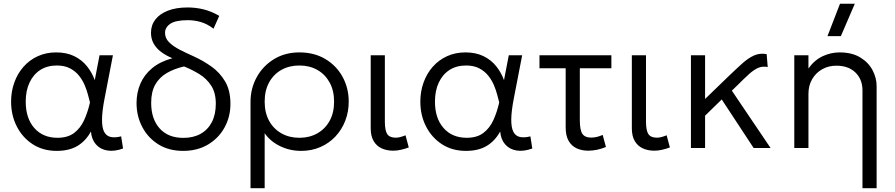

<svg xmlns="http://www.w3.org/2000/svg" viewBox="-20 -774 4682 1004"><path d="M276.5 15Q205 15 151.5 -19.5Q98 -54 68 -112.5Q38 -171 38 -242.5Q38 -296 55 -343Q72 -390 103.2 -425.2Q134.5 -460.5 177.8 -480.2Q221 -500 273.5 -500Q328 -500 368 -480.5Q408 -461 434.5 -428Q461 -395 475.5 -355L500.5 -485H570.5L527 -260Q514 -193.5 513.5 -150.8Q513 -108 524 -85.8Q535 -63.5 557.8 -58Q580.5 -52.5 613.5 -61L623.5 2.5Q578.5 19 541.5 13Q504.5 7 481.8 -18.8Q459 -44.5 455.5 -86.5Q429 -37.5 385.5 -11.2Q342 15 276.5 15ZM280.5 -53.5Q334 -53.5 367.2 -78.5Q400.5 -103.5 419.8 -145.5Q439 -187.5 450.5 -238.5Q446.5 -254 440.2 -278Q434 -302 422.8 -328.8Q411.5 -355.5 392.8 -378.8Q374 -402 345.8 -416.8Q317.5 -431.5 277 -431.5Q227.5 -431.5 191.2 -408.5Q155 -385.5 134.8 -343Q114.5 -300.5 114.5 -242.5Q114.5 -155.5 159.5 -104.5Q204.5 -53.5 280.5 -53.5Z M938 15Q862.5 15 808 -19.2Q753.5 -53.5 723.8 -110.2Q694 -167 694 -235.5Q694 -289.5 714 -336.2Q734 -383 775.5 -417.5Q817 -452 881.5 -469.5Q849 -483 823.8 -501.5Q798.5 -520 784 -545.2Q769.5 -570.5 769.5 -602.5Q769.5 -642 792.2 -671.8Q815 -701.5 857.8 -718.2Q900.5 -735 961.5 -735Q1003.5 -735 1044.5 -725Q1085.5 -715 1126.5 -691L1096.5 -624Q1063 -649.5 1029.5 -659Q996 -668.5 962.5 -668.5Q898.5 -668.5 870.8 -649.8Q843 -631 843 -602Q843 -574 864.5 -552.8Q886 -531.5 920 -514Q954 -496.5 992.5 -479.5Q1041 -457.5 1085 -426.5Q1129 -395.5 1157 -348.5Q1185 -301.5 1185 -231Q1185 -163 1154 -107Q1123 -51 1067.5 -18Q1012 15 938 15ZM939 -53Q991 -53 1029 -74.2Q1067 -95.5 1087.8 -135.5Q1108.5 -175.5 1108.5 -231.5Q1108.5 -288.5 1084.8 -325.5Q1061 -362.5 1023 -386Q985 -409.5 942.5 -426.5Q890.5 -414.5 852 -392Q813.5 -369.5 792 -331.8Q770.5 -294 770.5 -236Q770.5 -152 814.8 -102.5Q859 -53 939 -53Z M1290 210V-241Q1290 -312 1322.8 -371Q1355.5 -430 1413.2 -465Q1471 -500 1545.5 -500Q1623.5 -500 1681.5 -465.2Q1739.5 -430.5 1771.5 -372Q1803.5 -313.5 1803.5 -242.5Q1803.5 -189.5 1785.5 -142.8Q1767.5 -96 1734.2 -60.5Q1701 -25 1655.2 -5Q1609.5 15 1555 15Q1495 15 1443.8 -10.2Q1392.5 -35.5 1364 -77.5V210ZM1545.5 -53.5Q1598.5 -53.5 1639.5 -76.8Q1680.5 -100 1703.8 -142.2Q1727 -184.5 1727 -242.5Q1727 -300.5 1703.5 -343Q1680 -385.5 1639.2 -408.5Q1598.5 -431.5 1545.5 -431.5Q1492.5 -431.5 1451.5 -408.5Q1410.5 -385.5 1387.2 -343Q1364 -300.5 1364 -242.5Q1364 -184.5 1387.2 -142.2Q1410.5 -100 1451.5 -76.8Q1492.5 -53.5 1545.5 -53.5Z M2036.5 14Q2002.5 14 1975.8 1.8Q1949 -10.5 1933.8 -36.5Q1918.5 -62.5 1918.5 -103V-485H1992.5V-138.5Q1992.5 -91 2005.2 -72.5Q2018 -54 2050 -54Q2061 -54 2074 -57.5Q2087 -61 2100.5 -66.5L2117.5 -3Q2097.5 4.5 2076.5 9.2Q2055.5 14 2036.5 14Z M2416.5 15Q2345 15 2291.5 -19.5Q2238 -54 2208 -112.5Q2178 -171 2178 -242.5Q2178 -296 2195 -343Q2212 -390 2243.2 -425.2Q2274.5 -460.5 2317.8 -480.2Q2361 -500 2413.5 -500Q2468 -500 2508 -480.5Q2548 -461 2574.5 -428Q2601 -395 2615.5 -355L2640.5 -485H2710.5L2667 -260Q2654 -193.5 2653.5 -150.8Q2653 -108 2664 -85.8Q2675 -63.5 2697.8 -58Q2720.5 -52.5 2753.5 -61L2763.5 2.5Q2718.5 19 2681.5 13Q2644.5 7 2621.8 -18.8Q2599 -44.5 2595.5 -86.5Q2569 -37.5 2525.5 -11.2Q2482 15 2416.5 15ZM2420.5 -53.5Q2474 -53.5 2507.2 -78.5Q2540.5 -103.5 2559.8 -145.5Q2579 -187.5 2590.5 -238.5Q2586.5 -254 2580.2 -278Q2574 -302 2562.8 -328.8Q2551.5 -355.5 2532.8 -378.8Q2514 -402 2485.8 -416.8Q2457.5 -431.5 2417 -431.5Q2367.5 -431.5 2331.2 -408.5Q2295 -385.5 2274.8 -343Q2254.5 -300.5 2254.5 -242.5Q2254.5 -155.5 2299.5 -104.5Q2344.5 -53.5 2420.5 -53.5Z M3056 14Q3022 14 2995.2 1.5Q2968.5 -11 2953.2 -37.8Q2938 -64.5 2938 -108V-417H2801V-485H3177V-417H3012V-146.5Q3012 -93.5 3025.5 -74Q3039 -54.5 3070.5 -54.5Q3086 -54.5 3100.8 -58Q3115.5 -61.5 3131.5 -68.5L3148.5 -5.5Q3126.5 4 3102.5 9Q3078.5 14 3056 14Z M3402 14Q3368 14 3341.2 1.8Q3314.5 -10.5 3299.2 -36.5Q3284 -62.5 3284 -103V-485H3358V-138.5Q3358 -91 3370.8 -72.5Q3383.5 -54 3415.5 -54Q3426.5 -54 3439.5 -57.5Q3452.5 -61 3466 -66.5L3483 -3Q3463 4.5 3442 9.2Q3421 14 3402 14Z M3593 0V-485H3667V-256.5L3789.5 -375Q3829.5 -413.5 3861.5 -442.2Q3893.5 -471 3923.8 -484.2Q3954 -497.5 3989 -491L3994.5 -423.5Q3967 -429 3944 -418.8Q3921 -408.5 3896.2 -386Q3871.5 -363.5 3839 -331L3807 -300L4009.5 0H3921L3754 -254L3667 -169V0Z M4490 210V-301.5Q4490 -359 4453.2 -394.8Q4416.5 -430.5 4353.5 -430.5Q4312.5 -430.5 4279.5 -412Q4246.5 -393.5 4227 -360.2Q4207.5 -327 4207.5 -283V0H4133.5V-485H4207.5V-416Q4240 -461 4282.8 -480.5Q4325.5 -500 4370 -500Q4435 -500 4478.2 -473.8Q4521.5 -447.5 4542.8 -406.8Q4564 -366 4564 -324V210ZM4307 -585 4372.5 -754.5H4450L4377 -585Z"/></svg>

Font: Geologica Roman ExtraLight
Style: Regular
Weight: 250
Designer: Sindre Bremnes, Frode Helland
Foundry: Monokrom Skriftforlag AS
Version: Version 1.010;gftools[0.9.28]